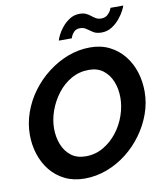

<svg xmlns="http://www.w3.org/2000/svg" viewBox="-97 -993 924 1078"><g transform="rotate(-10 364.5 -454.5)"><path d="M299 5Q236 5 187 -19Q138 -43 104.5 -84.5Q71 -126 54 -179Q37 -232 37 -290Q37 -354 59 -416.5Q81 -479 120.5 -532.5Q160 -586 213 -627Q266 -668 327.5 -691.5Q389 -715 455 -715Q517 -715 565.5 -690.5Q614 -666 647.5 -624Q681 -582 697.5 -529Q714 -476 714 -418Q714 -354 692 -292.5Q670 -231 631 -177Q592 -123 539.5 -82Q487 -41 425.5 -18Q364 5 299 5ZM326 -117Q381 -117 426.5 -143.5Q472 -170 505.5 -213Q539 -256 556.5 -307.5Q574 -359 574 -408Q574 -458 557.5 -499.5Q541 -541 508.5 -566.5Q476 -592 426 -592Q371 -592 325.5 -566Q280 -540 247 -497Q214 -454 195.5 -402.5Q177 -351 177 -301Q177 -252 193.5 -210Q210 -168 243 -142.5Q276 -117 326 -117ZM534 -786Q505 -786 487 -797.5Q469 -809 454 -820Q439 -831 418 -831Q397 -831 385 -819.5Q373 -808 368 -796Q363 -784 363 -783H289Q291 -792 301 -813Q311 -834 329.5 -856.5Q348 -879 373 -895Q398 -911 430 -911Q452 -911 466.5 -904Q481 -897 492.5 -887.5Q504 -878 516.5 -871Q529 -864 545 -864Q568 -864 581.5 -876Q595 -888 601 -900Q607 -912 607 -914H680Q678 -907 668 -887Q658 -867 639 -843.5Q620 -820 593.5 -803Q567 -786 534 -786Z"/></g></svg>

Font: Raleway Thin
Style: Bold Italic
Weight: 700
Italic angle: -12°
Version: Version 4.026